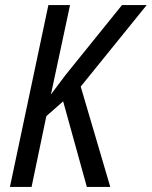

<svg xmlns="http://www.w3.org/2000/svg" viewBox="-20 -734 596 754"><path d="M19 0H104L162 -278L228 -336L321 0H413L297 -394L556 -714H459L237 -439L180 -363L255 -714H170Z"/></svg>

Font: Noto Sans Display SemiCondensed
Style: Italic
Weight: 400
Width: 4
Italic angle: -12°
Designer: Monotype Design Team
Foundry: Monotype Imaging Inc.
Version: Version 1.900